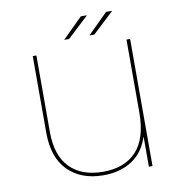

<svg xmlns="http://www.w3.org/2000/svg" viewBox="-93 -953 981 1041"><g transform="rotate(-10 398.0 -432.0)"><path d="M394 3Q271 3 199 -69Q127 -141 127 -278V-700H147V-279Q147 -149 212 -82.5Q277 -16 395 -16Q513 -16 578 -85.5Q643 -155 643 -299V-700H663V0H643V-176L645 -173Q619 -85 553.5 -41Q488 3 394 3ZM449 -757 560 -867H594L476 -757ZM310 -757 421 -867H455L337 -757Z"/></g></svg>

Font: Montserrat Alternates Thin
Style: Regular
Weight: 100
Designer: Julieta Ulanovsky
Foundry: Julieta Ulanovsky
Version: Version 9.000